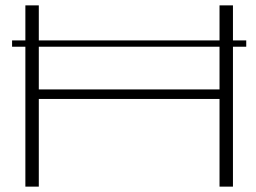

<svg xmlns="http://www.w3.org/2000/svg" viewBox="-20 -695 953 715"><path d="M25 -521H897V-544.5H25ZM74.5 0H124.5V-326.5H797.5V0H847.5V-675H797.5V-362H124.5V-675H74.5Z"/></svg>

Font: Anybody ExtraExpanded ExtraLight
Style: Regular
Weight: 250
Width: 8
Version: Version 1.113;gftools[0.9.25]